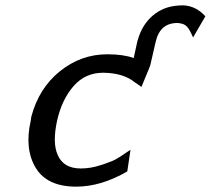

<svg xmlns="http://www.w3.org/2000/svg" viewBox="-20 -689 788 718"><path d="M95 -238 97 -252Q125 -359 204 -422.5Q283 -486 381 -486Q441 -486 480 -472L492 -527Q494 -537 496 -542Q512 -597 551 -630.5Q590 -664 644 -668Q652 -669 667 -669Q714 -666 748 -628L702 -549Q690 -577 680 -588.5Q670 -600 652 -602Q649 -603 643 -603Q578 -603 562 -532L542 -445Q537 -431 525 -403Q513 -375 509 -364L483 -382Q441 -416 366 -417Q299 -417 255.5 -367.5Q212 -318 194 -240Q175 -155 196 -109Q218 -59 282 -59Q319 -59 355 -71Q369 -75 381.5 -80Q394 -85 401 -87.5Q408 -90 420 -97.5Q432 -105 434.5 -106.5Q437 -108 451.5 -118Q466 -128 468 -129L456 -48Q358 9 265 9Q156 9 113.5 -61.5Q71 -132 95 -238Z"/></svg>

Font: Coval
Style: Italic
Weight: 400
Foundry: Context Ltd
Version: Version 001.000